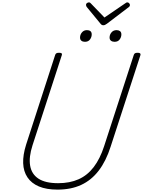

<svg xmlns="http://www.w3.org/2000/svg" viewBox="-20 -1573 1200 1612"><path d="M463 19Q370 19 307 -7.5Q244 -34 210.5 -84Q177 -134 174.5 -203Q172 -272 199 -358L443 -1111Q446 -1121 453 -1125.5Q460 -1130 476 -1130Q490 -1130 496.5 -1125.5Q503 -1121 499 -1110L253 -353Q221 -254 233 -182.5Q245 -111 303 -73Q361 -35 468 -35Q566 -35 640 -68Q714 -101 767 -170.5Q820 -240 854 -345L1103 -1111Q1106 -1121 1113 -1125.5Q1120 -1130 1136 -1130Q1165 -1130 1159 -1110L909 -342Q870 -220 808.5 -140Q747 -60 661.5 -20.5Q576 19 463 19ZM693 -1222Q675 -1222 663.5 -1231Q652 -1240 652 -1258Q652 -1282 668 -1301Q684 -1320 710 -1320Q728 -1320 739 -1311.5Q750 -1303 750 -1284Q750 -1261 735.5 -1241.5Q721 -1222 693 -1222ZM942 -1222Q924 -1222 912 -1231Q900 -1240 900 -1258Q900 -1282 916 -1301Q932 -1320 959 -1320Q976 -1320 987.5 -1311.5Q999 -1303 999 -1284Q999 -1261 984.5 -1241.5Q970 -1222 942 -1222ZM1049 -1553Q1058 -1553 1064.5 -1545.5Q1071 -1538 1071 -1531Q1071 -1525 1069 -1521.5Q1067 -1518 1062 -1514L878 -1374Q868 -1367 861.5 -1364Q855 -1361 847 -1361Q840 -1361 834 -1364.5Q828 -1368 823 -1375L707 -1516Q705 -1521 703.5 -1525Q702 -1529 702 -1532Q702 -1542 710.5 -1547.5Q719 -1553 726 -1553Q733 -1553 736.5 -1550Q740 -1547 744 -1543L857 -1426L1027 -1542Q1035 -1547 1039 -1550Q1043 -1553 1049 -1553Z"/></svg>

Font: Playwrite CU ExtraLight
Style: Regular
Weight: 250
Designer: Veronika Burian, José Scaglione
Foundry: TypeTogether
Version: Version 1.002